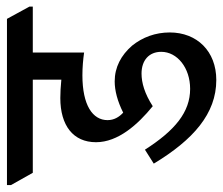

<svg xmlns="http://www.w3.org/2000/svg" viewBox="-108 -598 656 565"><g transform="rotate(-90 220.5 -316.0)"><path d="M267 -8C352 -8 407 -65 407 -145C407 -187 393 -225 368 -256C340 -288 305 -307 263 -307C236 -307 205 -299 171 -282C158 -294 149 -309 149 -328C149 -372 193 -402 281 -402C304 -402 327 -400 348 -397V-548H483V-558L447 -624H-42V-612L-6 -548H268V-464C247 -466 230 -467 214 -467C133 -467 84 -429 84 -362C84 -297 136 -239 190 -195C227 -219 259 -228 286 -228C325 -228 350 -206 350 -170C350 -123 303 -85 241 -85C173 -85 119 -129 62 -218L21 -192C91 -76 168 -8 267 -8Z"/></g></svg>

Font: Noto Serif Devanagari Condensed Medium
Style: Regular
Weight: 500
Width: 3
Designer: Universal Thirst, Indian Type Foundry and the Monotype Design Team
Foundry: Monotype Imaging Inc.
Version: Version 2.004